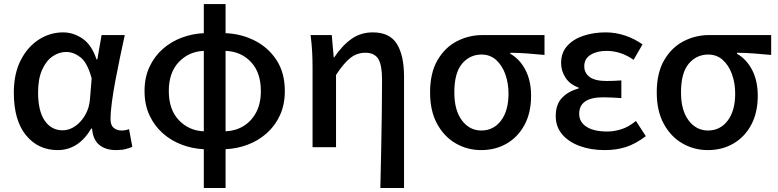

<svg xmlns="http://www.w3.org/2000/svg" viewBox="-20 -723 3821 943"><path d="M263.2 14.2Q167 14.2 107.4 -59.1Q47.9 -132.3 47.9 -268.1Q47.9 -361.3 82 -427.7Q116.2 -494.1 171.4 -529.1Q226.6 -564 290 -564Q340.3 -564 385.3 -533.4Q430.2 -502.9 454.1 -431.2H458L479 -550.8H592.8Q581.5 -498.5 569.3 -440.9Q557.1 -383.3 546.6 -326.9Q536.1 -270.5 529.5 -221.4Q522.9 -172.4 522.9 -137.2Q522.9 -108.4 538.3 -95.2Q553.7 -82 577.1 -82Q585.9 -82 595.9 -83.7Q606 -85.4 613.8 -88.9L629.9 -2Q617.2 3.9 597.7 9Q578.1 14.2 550.8 14.2Q499 14.2 467.8 -11.2Q436.5 -36.6 432.1 -91.8H428.2Q365.7 14.2 263.2 14.2ZM288.1 -83Q320.3 -83 349.9 -103.8Q379.4 -124.5 399.2 -159.4Q418.9 -194.3 421.9 -236.8L430.2 -337.9Q409.7 -414.6 375.7 -441.2Q341.8 -467.8 305.2 -467.8Q269.5 -467.8 238 -446Q206.5 -424.3 186.8 -380.1Q167 -335.9 167 -269Q167 -178.2 199.5 -130.6Q231.9 -83 288.1 -83Z M981 -78.1V-473.1Q907.7 -470.2 858.4 -418.5Q809.1 -366.7 809.1 -275.9Q809.1 -184.6 858.4 -132.8Q907.7 -81.1 981 -78.1ZM981 200.2V9.8Q924.8 7.3 872.6 -12.5Q820.3 -32.2 779.3 -68.6Q738.3 -105 714.1 -157Q689.9 -209 689.9 -275.9Q689.9 -342.8 714.1 -394.5Q738.3 -446.3 779.3 -482.4Q820.3 -518.6 872.6 -538.1Q924.8 -557.6 981 -560.1V-703.1H1087.9V-560.1Q1165 -557.1 1231.4 -523.4Q1297.9 -489.7 1338.4 -427.5Q1378.9 -365.2 1378.9 -275.9Q1378.9 -209 1355 -157Q1331.1 -105 1290 -68.6Q1249 -32.2 1196.8 -12.5Q1144.5 7.3 1087.9 9.8V200.2ZM1087.9 -473.1V-78.1Q1137.2 -80.1 1176.3 -104Q1215.3 -127.9 1238.3 -171.4Q1261.2 -214.8 1261.2 -275.9Q1261.2 -366.7 1212.6 -418.5Q1164.1 -470.2 1087.9 -473.1Z M1848.1 200.2Q1850.1 111.3 1852.1 16.8Q1854 -77.6 1855.2 -167.5Q1856.4 -257.3 1856.4 -332Q1856.4 -403.3 1837.9 -433.6Q1819.3 -463.9 1774.4 -463.9Q1734.4 -463.9 1702.1 -439.5Q1669.9 -415 1630.4 -355V0H1515.1V-394Q1515.1 -426.3 1513.2 -466.6Q1511.2 -506.8 1505.4 -550.8H1609.4L1619.1 -440.9H1621.1Q1661.6 -500.5 1706.8 -532.2Q1752 -564 1811 -564Q1893.6 -564 1929 -507.6Q1964.4 -451.2 1964.4 -346.2V200.2Z M2343.3 14.2Q2275.4 14.2 2218.3 -18.8Q2161.1 -51.8 2126.7 -115Q2092.3 -178.2 2092.3 -269Q2092.3 -365.2 2128.9 -427.7Q2165.5 -490.2 2224.1 -520.5Q2282.7 -550.8 2349.6 -550.8H2654.3V-453.1Q2608.9 -457.5 2570.1 -460.4Q2531.2 -463.4 2486.3 -463.9V-459Q2533.7 -432.1 2561 -378.9Q2588.4 -325.7 2588.4 -252.9Q2588.4 -169.4 2556.2 -109.6Q2523.9 -49.8 2468.5 -17.8Q2413.1 14.2 2343.3 14.2ZM2344.2 -82Q2403.8 -82 2440.7 -130.6Q2477.5 -179.2 2477.5 -263.2Q2477.5 -314.5 2461.9 -358.2Q2446.3 -401.9 2416.7 -428.5Q2387.2 -455.1 2345.2 -455.1Q2287.6 -455.1 2249.5 -410.2Q2211.4 -365.2 2211.4 -269Q2211.4 -181.2 2248.8 -131.6Q2286.1 -82 2344.2 -82Z M2950.7 14.2Q2881.8 14.2 2827.1 -5.9Q2772.5 -25.9 2741 -63.2Q2709.5 -100.6 2709.5 -152.8Q2709.5 -211.4 2741.5 -243.7Q2773.4 -275.9 2821.8 -288.1V-293Q2778.8 -308.1 2757.3 -341.8Q2735.8 -375.5 2735.8 -413.1Q2735.8 -464.4 2766.1 -497.8Q2796.4 -531.2 2846.2 -547.6Q2896 -564 2954.6 -564Q3003.9 -564 3050.3 -548.3Q3096.7 -532.7 3135.7 -504.9L3091.8 -429.2Q3029.3 -473.1 2958.5 -473.1Q2912.1 -473.1 2880.9 -453.9Q2849.6 -434.6 2849.6 -397.9Q2849.6 -364.3 2876.2 -344.7Q2902.8 -325.2 2959.5 -325.2Q2992.7 -325.2 3031.7 -328.1V-241.2Q3007.8 -242.7 2985.6 -243.9Q2963.4 -245.1 2942.4 -245.1Q2824.7 -245.1 2824.7 -164.1Q2824.7 -123.5 2860.6 -100.3Q2896.5 -77.1 2962.4 -77.1Q2997.1 -77.1 3032.2 -88.4Q3067.4 -99.6 3103.5 -128.9L3151.9 -54.2Q3100.6 -15.6 3053.5 -0.7Q3006.3 14.2 2950.7 14.2Z M3456.5 14.2Q3388.7 14.2 3331.5 -18.8Q3274.4 -51.8 3240 -115Q3205.6 -178.2 3205.6 -269Q3205.6 -365.2 3242.2 -427.7Q3278.8 -490.2 3337.4 -520.5Q3396 -550.8 3462.9 -550.8H3767.6V-453.1Q3722.2 -457.5 3683.3 -460.4Q3644.5 -463.4 3599.6 -463.9V-459Q3647 -432.1 3674.3 -378.9Q3701.7 -325.7 3701.7 -252.9Q3701.7 -169.4 3669.4 -109.6Q3637.2 -49.8 3581.8 -17.8Q3526.4 14.2 3456.5 14.2ZM3457.5 -82Q3517.1 -82 3554 -130.6Q3590.8 -179.2 3590.8 -263.2Q3590.8 -314.5 3575.2 -358.2Q3559.6 -401.9 3530 -428.5Q3500.5 -455.1 3458.5 -455.1Q3400.9 -455.1 3362.8 -410.2Q3324.7 -365.2 3324.7 -269Q3324.7 -181.2 3362.1 -131.6Q3399.4 -82 3457.5 -82Z"/></svg>

Font: Source Han Sans CN Medium
Style: Regular
Weight: 500
Designer: Ryoko NISHIZUKA  (kana, bopomofo & ideographs); Paul D. Hunt (Latin, Greek & Cyrillic); Sandoll Communications , Soo-you
Foundry: Adobe
Version: Version 2.004;hotconv 1.0.118;makeotfexe 2.5.65603